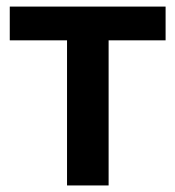

<svg xmlns="http://www.w3.org/2000/svg" viewBox="-20 -566 535 586"><path d="M184.6 0V-442.9H9.8V-545.9H485.4V-442.9H311.5V0Z"/></svg>

Font: Inter-SemiBold
Style: Regular
Weight: 600
Designer: Rasmus Andersson
Foundry: rsms
Version: Version 4.000;git-a52131595